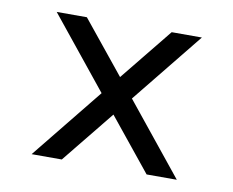

<svg xmlns="http://www.w3.org/2000/svg" viewBox="-56 -635 688 566"><g transform="rotate(10 288.0 -352.0)"><path d="M70.8 -139.6 242.7 -352.5 70.8 -565.4H161.1L288.1 -408.7L415 -565.4H505.4L333.5 -352.5L505.4 -139.6H415L288.1 -296.4L161.1 -139.6Z"/></g></svg>

Font: Kay Pho Du Medium
Style: Regular
Weight: 500
Designer: Victor Gaultney, Khu Oo Reh
Foundry: SIL International
Version: Version 3.000